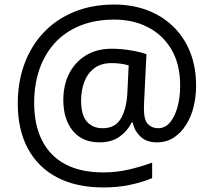

<svg xmlns="http://www.w3.org/2000/svg" viewBox="-20 -734 939 843"><path d="M841 -357Q841 -311 830.5 -267Q820 -223 798 -187.5Q776 -152 744 -130.5Q712 -109 668 -109Q622 -109 595.5 -135.5Q569 -162 563 -196H558Q540 -159 505 -134Q470 -109 417 -109Q341 -109 299.5 -160Q258 -211 258 -295Q258 -361 284 -411.5Q310 -462 357.5 -491Q405 -520 470 -520Q514 -520 556.5 -512.5Q599 -505 623 -496L613 -293Q612 -275 612 -267.5Q612 -260 612 -257Q612 -205 630.5 -188Q649 -171 674 -171Q705 -171 726.5 -196.5Q748 -222 759.5 -264.5Q771 -307 771 -358Q771 -451 733.5 -515.5Q696 -580 630.5 -614Q565 -648 482 -648Q397 -648 331 -621Q265 -594 220.5 -545Q176 -496 153 -429.5Q130 -363 130 -283Q130 -185 165 -116.5Q200 -48 267.5 -12.5Q335 23 433 23Q494 23 549.5 9.5Q605 -4 648 -20V48Q605 66 551.5 77.5Q498 89 433 89Q315 89 231 45Q147 1 102.5 -81.5Q58 -164 58 -280Q58 -373 87 -452.5Q116 -532 171 -590.5Q226 -649 304.5 -681.5Q383 -714 482 -714Q560 -714 625.5 -689.5Q691 -665 739.5 -618.5Q788 -572 814.5 -506Q841 -440 841 -357ZM336 -293Q336 -229 361.5 -200Q387 -171 430 -171Q486 -171 510.5 -213Q535 -255 539 -322L545 -447Q532 -451 512 -454Q492 -457 471 -457Q422 -457 392 -433Q362 -409 349 -371.5Q336 -334 336 -293Z"/></svg>

Font: hextamil15
Style: Book
Weight: 400
Designer: Jelle Bosma - Monotype Design Team
Foundry: Monotype Imaging Inc.
Version: Version 2.003